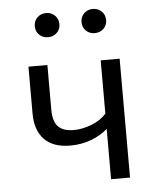

<svg xmlns="http://www.w3.org/2000/svg" viewBox="-54 -822 724 869"><g transform="rotate(-5 307.5 -387.5)"><path d="M501.5 -540V0H415.4V-228.7Q384.6 -201 340.3 -184.4Q295.9 -167.7 245.6 -167.7Q167.2 -167.7 127.2 -209.5Q87.2 -251.3 87.2 -326.7V-540H173.3V-336.9Q173.3 -283.1 196.4 -259.7Q219.5 -236.4 267.2 -236.4Q306.2 -236.4 348.2 -252.8Q390.3 -269.2 415.4 -297.9V-540ZM188.2 -665.1Q163.6 -665.1 147.7 -680.5Q131.8 -695.9 131.8 -719.5Q131.8 -743.6 147.7 -759.2Q163.6 -774.9 188.2 -774.9Q211.3 -774.9 227.4 -759.2Q243.6 -743.6 243.6 -719.5Q243.6 -695.9 227.4 -680.5Q211.3 -665.1 188.2 -665.1ZM399.5 -665.1Q375.9 -665.1 360 -680.5Q344.1 -695.9 344.1 -719.5Q344.1 -743.6 360 -759.2Q375.9 -774.9 399.5 -774.9Q423.6 -774.9 439.7 -759.2Q455.9 -743.6 455.9 -719.5Q455.9 -695.9 439.7 -680.5Q423.6 -665.1 399.5 -665.1Z"/></g></svg>

Font: FiraCode Nerd Font
Style: Regular
Weight: 400
Designer: Carrois Corporate, Edenspiekermann AG, Nikita Prokopov
Foundry: Carrois Corporate, Edenspiekermann AG, Nikita Prokopov
Version: Version 6.002;Nerd Fonts 2.2.2